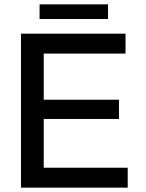

<svg xmlns="http://www.w3.org/2000/svg" viewBox="-20 -858 668 878"><path d="M180 -314H524V-402H180V-613H554V-704H76V0H564V-91H180ZM474 -838H161V-771H474Z"/></svg>

Font: Geom
Style: Regular
Weight: 400
Version: Version 1.102